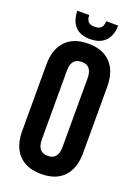

<svg xmlns="http://www.w3.org/2000/svg" viewBox="-160 -916 716 991"><g transform="rotate(20 198.0 -420.0)"><path d="M141.1 -539.1V-161.1Q141.1 -91.8 198.2 -91.8Q254.9 -91.8 254.9 -161.1V-539.1Q254.9 -607.9 198.2 -607.9Q141.1 -607.9 141.1 -539.1ZM30.8 -168V-532.2Q30.8 -616.2 74.2 -662.1Q117.7 -708 198.2 -708Q278.8 -708 322 -662.1Q365.2 -616.2 365.2 -532.2V-168Q365.2 -84 322 -38.1Q278.8 7.8 198.2 7.8Q117.7 7.8 74.2 -38.1Q30.8 -84 30.8 -168ZM245.1 -848.1H310.1Q310.1 -794.4 281 -763.7Q252 -732.9 196.8 -732.9Q142.1 -732.9 114.5 -763.4Q86.9 -793.9 85.9 -848.1H150.9Q152.8 -820.8 163.8 -810.8Q174.8 -800.8 196.8 -800.8Q219.7 -800.8 231.4 -810.8Q243.2 -820.8 245.1 -848.1Z"/></g></svg>

Font: Bebas Neue Bold
Style: Regular
Weight: 700
Designer: Ryoichi Tsunekawa
Foundry: Ryoichi Tsunekawa
Version: Version 1.300